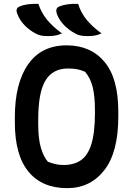

<svg xmlns="http://www.w3.org/2000/svg" viewBox="-20 -955 690 995"><path d="M385 -935Q399 -889 429 -852.5Q459 -816 506 -782Q487 -773 470.5 -770.5Q454 -768 434 -768Q414 -768 399.5 -770.5Q385 -773 371 -781Q338 -798 313 -823.5Q288 -849 276 -880Q264 -911 286 -921Q305 -929 329.5 -932.5Q354 -936 385 -935ZM179 -935Q194 -889 224 -852.5Q254 -816 301 -782Q281 -773 265 -770.5Q249 -768 229 -768Q209 -768 194.5 -770.5Q180 -773 165 -781Q133 -798 108 -823.5Q83 -849 71 -880Q57 -911 81 -921Q116 -937 179 -935ZM325 -720Q450 -720 521.5 -634.5Q593 -549 593 -378V-350Q593 -166 520.5 -73Q448 20 328 20Q198 20 127.5 -65.5Q57 -151 57 -320V-348Q57 -524 126 -622Q195 -720 325 -720ZM178 -313Q178 -236 192 -189Q206 -142 228 -117Q248 -109 267 -104.5Q286 -100 311 -100Q363 -100 399 -124.5Q435 -149 453.5 -208Q472 -267 472 -370V-385Q472 -456 460.5 -503Q449 -550 421 -583Q398 -593 378 -596.5Q358 -600 332 -600Q254 -600 216 -538.5Q178 -477 178 -334Z"/></svg>

Font: Recursive Sn Csl St SmB
Style: Regular
Weight: 600
Version: Version 1.079;hotconv 1.0.112;makeotfexe 2.5.65598; ttfautoh